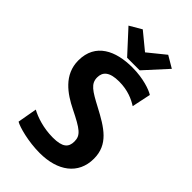

<svg xmlns="http://www.w3.org/2000/svg" viewBox="-283 -1052 1155 1155"><g transform="rotate(45 294.5 -474.5)"><path d="M74.2 -36.1C102.1 -19 200.2 7.8 297.4 7.8C449.2 7.8 552.7 -65.4 552.7 -199.2C552.7 -319.8 465.3 -373 348.6 -434.6C258.3 -482.4 220.2 -505.4 220.2 -558.6C220.2 -604.5 249 -634.8 331.5 -634.8C405.8 -634.8 457.5 -610.4 493.7 -587.4L519 -708C492.7 -725.1 420.9 -751 327.1 -751C187.5 -751 67.9 -697.3 67.9 -550.8C67.9 -429.2 164.6 -363.3 252.4 -319.8C366.7 -263.2 396.5 -241.7 396.5 -189.5C396.5 -139.6 370.1 -113.8 287.6 -113.8C208 -113.8 137.7 -137.7 96.2 -160.6ZM264.2 -769.5H371.1L501.5 -912.6L426.3 -957L317.4 -868.7L210 -957L133.3 -912.1Z"/></g></svg>

Font: Merriweather Sans
Style: Bold
Weight: 700
Designer: Eben Sorkin ( eben@eyebytes.com )
Foundry: Eben Sorkin
Version: Version 1.003